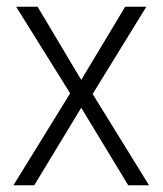

<svg xmlns="http://www.w3.org/2000/svg" viewBox="-20 -552 485 572"><path d="M189 -274 28 -532H92L222 -314L353 -532H416L256 -272L424 0H362L222 -231L82 0H20Z"/></svg>

Font: Noto Sans Myanmar SemiCondensed Light
Style: Regular
Weight: 300
Width: 4
Designer: Monotype Design Team
Foundry: Monotype Imaging Inc.
Version: Version 2.107; ttfautohint (v1.8.4.7-5d5b)